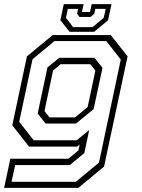

<svg xmlns="http://www.w3.org/2000/svg" viewBox="-40 -710 688 930"><path d="M-20 200 10 59H291L340 18.5L346 -10L334 0H100.5L19.5 -103L90.5 -437L215 -540H496.5L578 -437L464 97L339.5 200ZM16 170.5H327.5L439.5 77.5L545 -421.5L475 -511H224L117.5 -423L53 -120L123.5 -30.5H331.5L392 -80L368.5 31.5L298 89.5H33.5ZM181 -111.5 142.5 -160 190 -383.5 247 -430H417.5L456.5 -381.5L413.5 -181.5L328 -111.5ZM199.5 -141.5H324L384.5 -191.5L422 -368.5L397.5 -399H254L217 -368.5L175.5 -172ZM297 -556 252.5 -612 269 -690H365L357 -652H396L404 -690H500L483.5 -612L416 -556ZM314 -578.5H408L462.5 -624L472 -667H422L416.5 -643.5L399 -628H344.5L333.5 -643.5L338.5 -667H288.5L279.5 -624Z"/></svg>

Font: Tourney Thin Light
Style: Italic
Weight: 300
Italic angle: -12°
Version: Version 1.015